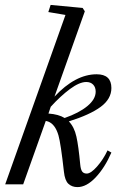

<svg xmlns="http://www.w3.org/2000/svg" viewBox="-20 -745 497 776"><path d="M1 0 244.6 -684.6 175.3 -696.3 184.6 -725.1 314 -712.9 322.8 -699.2 200.2 -354.5Q284.7 -444.8 370.6 -444.8Q430.2 -444.8 430.2 -389.2Q430.2 -345.2 387 -313.2Q343.8 -281.2 258.3 -254.4Q280.3 -231.4 288.8 -192.9Q297.4 -154.3 304.2 -80.6Q306.2 -59.6 312.3 -51.5Q318.4 -43.5 330.6 -43.5Q347.2 -43.5 372.3 -72Q397.5 -100.6 414.6 -137.2L430.2 -128.4Q403.8 -67.4 366.7 -28.1Q329.6 11.2 293 11.2Q271 11.2 256.6 -2Q242.2 -15.1 238.3 -51.3Q225.6 -165.5 216.3 -197.8Q203.1 -243.2 174.3 -253.9Q169.9 -255.4 165 -256.3L73.7 0ZM328.6 -413.6Q301.3 -413.6 262.9 -385.3Q224.6 -356.9 185.1 -313.5L175.8 -286.1Q216.8 -283.2 241.2 -268.1Q299.8 -288.6 333.3 -316.4Q366.7 -344.2 366.7 -374.5Q366.7 -392.6 356.4 -403.1Q346.2 -413.6 328.6 -413.6Z"/></svg>

Font: Elstob
Style: Italic
Weight: 400
Italic angle: -20°
Designer: Peter S. Baker
Version: Version 1.015